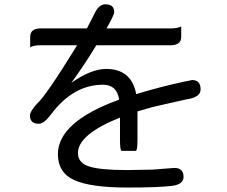

<svg xmlns="http://www.w3.org/2000/svg" viewBox="-20 -800 1040 879"><path d="M609.4 -290V-160.2Q609.4 -109.4 601.6 -109.4Q601.6 -109.4 537.1 -109.4Q529.3 -109.4 529.3 -160.2V-261.7Q336.9 -184.6 336.9 -99.6Q336.9 -53.7 388.7 -37.6Q440.4 -21.5 559.6 -21.5L677.7 -23.4L778.3 -31.2Q820.3 -31.2 820.3 9.8Q820.3 43.9 768.6 50.8Q703.1 58.6 564.5 58.6Q394.5 58.6 319.8 24.4Q245.1 -9.8 245.1 -93.8Q245.1 -242.2 525.4 -343.8Q515.6 -412.1 451.2 -412.1Q314.5 -412.1 212.9 -275.4Q181.6 -233.4 157.2 -233.4Q117.2 -233.4 117.2 -271.5Q117.2 -290 149.4 -325.2Q189.5 -359.4 333 -592.8H166Q133.8 -592.8 118.2 -583.5Q118.2 -592.8 118.2 -631.3Q118.2 -669.9 166 -669.9H377.9L411.1 -734.4Q431.6 -780.3 461.9 -780.3Q502.9 -780.3 502.9 -745.1Q502.9 -731.4 467.8 -669.9H760.7Q793.9 -669.9 809.6 -679.2Q809.6 -669.9 809.6 -631.3Q809.6 -592.8 760.7 -592.8H420.9Q369.1 -506.8 306.6 -420.9Q397.5 -484.4 465.8 -484.4Q582 -484.4 603.5 -369.1Q715.8 -403.3 817.4 -424.8L859.4 -433.6Q898.4 -433.6 898.4 -390.6Q898.4 -353.5 831.1 -344.7L680.7 -310.5L609.4 -290Z"/></svg>

Font: YuPearl-Regular
Style: Regular
Weight: 400
Designer: Max Yao
Foundry: Max-Everyday
Version: Version 1.011; ttfautohint (v1.8.3)